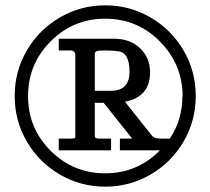

<svg xmlns="http://www.w3.org/2000/svg" viewBox="-20 -722 787 719"><path d="M335 -521V-382H395Q465 -382 465 -453.5Q465 -525 423 -530Q402 -533 375 -533Q348 -533 342 -530.5Q336 -528 335 -521ZM80.5 -192Q35 -270 35 -362.5Q35 -455 80.5 -533Q126 -611 204 -656.5Q282 -702 374 -702Q466 -702 544 -656.5Q622 -611 667.5 -533Q713 -455 713 -362.5Q713 -270 667.5 -192Q622 -114 544 -68.5Q466 -23 374 -23Q282 -23 204 -68.5Q126 -114 80.5 -192ZM579 -159H429V-203H475L368 -337H335V-210Q335 -204 350 -203H396V-159H200V-203H249Q262 -203 262 -210V-518Q262 -523 257.5 -528Q253 -533 246 -533H200V-577H406Q468 -577 505 -541Q542 -505 542 -452Q542 -359 448 -341L549 -214Q558 -203 580 -203H616Q663 -273 663 -362H664Q663 -482 578.5 -567Q494 -652 374 -652Q254 -652 169.5 -567Q85 -482 85 -362Q85 -242 169.5 -157.5Q254 -73 374 -73Q494 -73 579 -159Z"/></svg>

Font: Sawarabi Mincho
Style: Regular
Weight: 400
Version: Version 1.00